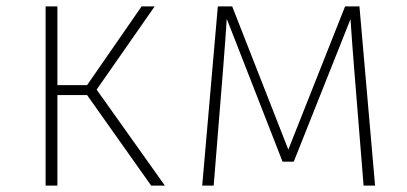

<svg xmlns="http://www.w3.org/2000/svg" viewBox="-20 -582 1276 602"><path d="M465 -562H424L253 -315H160V-562H123V0H160V-284H253L454 0H497L283 -301Z M1107 -562H1062L884 -113L708 -562H663L614 0H650L680 -372C685 -432 688 -481 691 -523L866 -75H901L1079 -522C1082 -478 1085 -433 1090 -372L1120 0H1156Z"/></svg>

Font: Glow Sans SC Normal ExtraLight
Style: Regular
Weight: 200
Designer: Ryoko NISHIZUKA (kana, bopomofo & ideographs); Paul D. Hunt (Latin, Greek & Cyrillic); Sandoll Communications, Soo-young
Version: Version 0.93